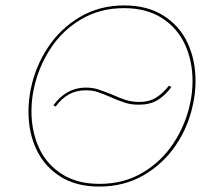

<svg xmlns="http://www.w3.org/2000/svg" viewBox="-20 -683 772 708"><path d="M85 -271Q85 -314 94 -357Q111 -439 157 -508.5Q203 -578 275 -620.5Q347 -663 438 -663Q524 -663 583.5 -625Q643 -587 672 -524Q701 -461 701 -385Q701 -342 692 -300Q675 -216 628 -147Q581 -78 509 -36.5Q437 5 346 5Q261 5 202.5 -32Q144 -69 114.5 -131.5Q85 -194 85 -271ZM681 -301Q690 -343 690 -384Q690 -458 662 -519Q634 -580 577 -616.5Q520 -653 437 -653Q349 -653 279.5 -612Q210 -571 166 -503.5Q122 -436 105 -357Q96 -315 96 -273Q96 -199 123.5 -138.5Q151 -78 207.5 -41.5Q264 -5 347 -5Q436 -5 505.5 -46Q575 -87 619.5 -154.5Q664 -222 681 -301ZM177 -295Q225 -360 296 -360Q321 -360 341.5 -353.5Q362 -347 394 -334Q422 -321 445 -314Q468 -307 494 -307Q529 -307 554 -322Q579 -337 603 -367L612 -362Q588 -330 560.5 -313.5Q533 -297 492 -297Q464 -297 443 -303.5Q422 -310 390 -324Q360 -337 340.5 -343.5Q321 -350 296 -350Q262 -350 235 -335.5Q208 -321 185 -290Z"/></svg>

Font: Ysabeau Infant Hairline
Style: Italic
Weight: 100
Italic angle: -12°
Designer: Christian Thalmann (Catharsis Fonts)
Version: Version 0.003